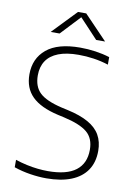

<svg xmlns="http://www.w3.org/2000/svg" viewBox="-102 -1008 752 1081"><g transform="rotate(10 274.0 -467.0)"><path d="M240.5 9Q197 9 148.5 1.5Q100 -6 55 -21.5V-64Q88.5 -53 120.8 -46Q153 -39 183.5 -35.8Q214 -32.5 242 -32.5Q349 -32.5 401.8 -73Q454.5 -113.5 454.5 -191.5Q454.5 -257.5 413.5 -291.5Q372.5 -325.5 279 -346.5L243 -354.5Q142 -377.5 93.8 -425.2Q45.5 -473 45.5 -551.5Q45.5 -642.5 109.8 -695.8Q174 -749 301.5 -749Q345.5 -749 389.2 -742.8Q433 -736.5 471 -724.5V-681.5Q429 -695 386.2 -701.2Q343.5 -707.5 300 -707.5Q230.5 -707.5 184.5 -689.5Q138.5 -671.5 115.8 -637.2Q93 -603 93 -554Q93 -489.5 130 -454.5Q167 -419.5 256.5 -398.5L292.5 -390.5Q366 -374.5 412.2 -348.2Q458.5 -322 480.2 -283.8Q502 -245.5 502 -193.5Q502 -128.5 471.5 -83.2Q441 -38 382.5 -14.5Q324 9 240.5 9ZM122 -807 254 -944.5H301L433 -807H382L269 -927.5H286L173 -807Z"/></g></svg>

Font: Encode Sans SemiExpanded ExtraLight
Style: Regular
Weight: 250
Width: 6
Designer: Multiple Designers
Foundry: Impallari Type
Version: Version 3.002